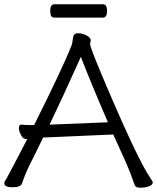

<svg xmlns="http://www.w3.org/2000/svg" viewBox="-21 -866 732 895"><path d="M607 -3Q588 -59 566 -109L507 -239L484 -238Q460 -237 423 -235.5Q386 -234 344.5 -232Q303 -230 265.5 -228.5Q228 -227 204.5 -226Q181 -225 180 -225Q164 -191 148 -159L118 -99Q99 -61 81 -10Q75 7 37 7Q-1 7 -1 -12Q-1 -18 3 -23.5Q7 -29 11 -36.5Q15 -44 24.5 -62Q34 -80 53.5 -116.5Q73 -153 106 -218H99Q87 -218 77 -236.5Q67 -255 67 -270Q67 -285 78 -285H80Q98 -283 119 -283H138Q273 -553 312 -653Q316 -662 318 -680.5Q320 -699 325 -705Q330 -711 345.5 -711Q361 -711 380 -702Q399 -693 402 -680L399 -660Q399 -647 452 -520Q619 -124 680 -36Q691 -20 691 -16Q691 -4 673 2.5Q655 9 633 9Q611 9 607 -3ZM210 -285 482 -296Q397 -493 356 -601Q273 -416 210 -285ZM231 -784Q213 -784 213 -815Q213 -846 232 -846H460Q478 -846 478 -815Q478 -784 459 -784Z"/></svg>

Font: LXGW WenKai TC
Style: Regular
Weight: 400
Designer: LXGW / Fontworks Inc.
Foundry: LXGW / Fontworks Inc.
Version: Version 1.330